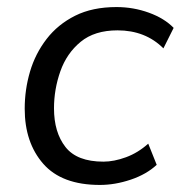

<svg xmlns="http://www.w3.org/2000/svg" viewBox="-20 -515 513 544"><path d="M263 9Q155 9 102.5 -51Q50 -111 50 -207Q50 -261 65 -312Q80 -363 112 -404.5Q144 -446 193 -470.5Q242 -495 310 -495Q358 -495 402 -479Q446 -463 472 -436L443 -378Q392 -429 313 -429Q248 -429 208.5 -396.5Q169 -364 151 -313Q133 -262 133 -208Q133 -140 165.5 -98.5Q198 -57 273 -57Q303 -57 337 -69.5Q371 -82 400 -108L424 -48Q395 -21 350.5 -6Q306 9 263 9Z"/></svg>

Font: Nunito Sans
Style: Italic
Weight: 400
Italic angle: -9°
Designer: Vernon Adams
Foundry: Vernon Adams
Version: Version 3.006; ttfautohint (v1.8.3)